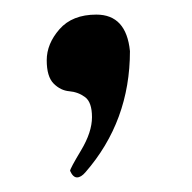

<svg xmlns="http://www.w3.org/2000/svg" viewBox="-20 -118 263 263"><path d="M158 -48Q158 48 97 118Q91 125 85.5 125Q80 125 76 116Q76 113 91 88Q106 63 106 42.5Q106 22 96.5 15Q87 8 75 7Q63 6 53.5 -3.5Q44 -13 44 -35.5Q44 -58 61.5 -78Q79 -98 112 -98Q153 -98 158 -48Z"/></svg>

Font: Dr Sugiyama
Style: Regular
Weight: 400
Designer: Alejandro Paul
Foundry: Alejandro Paul
Version: Version 1.000